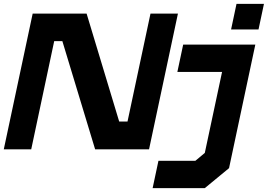

<svg xmlns="http://www.w3.org/2000/svg" viewBox="-24 -770 1382 990"><path d="M-4.5 0 144.5 -700H422.5L590.5 -143.5H633.5L752 -700H893.5L744.5 0H466.5L297.5 -558H255.5L137 0ZM1167.5 -618 1195.5 -750H1337L1309 -618ZM763 200 793 59H983.5L1032 18.5L1121 -399H890.5L920.5 -540H1292.5L1157 97L1032 200ZM1207 -470 1095 56.5Z"/></svg>

Font: Tourney Expanded Black
Style: Italic
Weight: 900
Width: 7
Italic angle: -12°
Designer: Tyler Finck
Foundry: Etcetera Type Co
Version: Version 1.010; ttfautohint (v1.8.3)